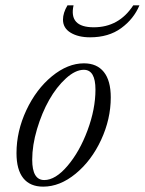

<svg xmlns="http://www.w3.org/2000/svg" viewBox="-20 -679 536 710"><path d="M313 -541Q269.5 -541 241.2 -558.1Q212.9 -575.2 212.9 -606.4Q212.9 -631.3 229.5 -659.2H252Q233.9 -578.1 326.7 -578.1Q419.9 -578.1 472.7 -659.2H495.6Q474.6 -608.9 428.2 -575Q381.8 -541 313 -541ZM139.6 11.2Q91.3 11.2 66.2 -20Q41 -51.3 41 -112.8Q41 -193.8 77.4 -271.5Q113.8 -349.1 172.1 -397Q230.5 -444.8 290.5 -444.8Q338.4 -444.8 364 -412.8Q389.6 -380.9 389.6 -318.8Q389.6 -238.8 354 -161.9Q318.4 -85 260 -36.9Q201.7 11.2 139.6 11.2ZM143.6 -13.2Q185.1 -13.2 229.7 -65.7Q274.4 -118.2 303.7 -197Q333 -275.9 333 -347.7Q333 -420.9 290 -420.9Q258.8 -420.9 223.9 -389.2Q189 -357.4 161.9 -309.6Q134.8 -261.7 116.9 -201.7Q99.1 -141.6 99.1 -88.4Q99.1 -13.2 143.6 -13.2Z"/></svg>

Font: Elstob Light
Style: Italic
Weight: 300
Italic angle: -20°
Designer: Peter S. Baker
Version: Version 1.015